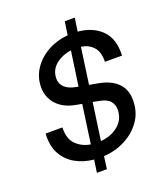

<svg xmlns="http://www.w3.org/2000/svg" viewBox="-156 -902 963 1100"><g transform="rotate(-20 325.0 -352.5)"><path d="M244 87 255 10Q193 4 143.5 -24Q94 -52 67 -102Q40 -152 45 -225H147Q145 -155 180.5 -120.5Q216 -86 267 -78L300 -313L263 -320Q191 -333 151 -377Q111 -421 111 -482Q111 -543 144 -593Q177 -643 232.5 -674Q288 -705 356 -711L368 -792H429L417 -711Q507 -703 560.5 -649.5Q614 -596 609 -495H505Q506 -557 477.5 -587Q449 -617 405 -623L374 -402L423 -393Q499 -380 540 -340.5Q581 -301 581 -234Q581 -162 544 -109Q507 -56 446.5 -24.5Q386 7 315 11L305 87ZM299 -416 314 -413 344 -623Q289 -616 249.5 -583.5Q210 -551 210 -498Q210 -468 232.5 -446Q255 -424 299 -416ZM395 -296 360 -303 328 -76Q395 -82 437.5 -119Q480 -156 480 -214Q480 -243 462 -265Q444 -287 395 -296Z"/></g></svg>

Font: Host Grotesk Medium
Style: Italic
Weight: 500
Italic angle: -8°
Designer: Doğukan Karapınar based on Poppins by Indian Type Foundry, Jonny Pinhorn
Foundry: Element Type
Version: Version 1.001; ttfautohint (v1.8.4.7-5d5b)